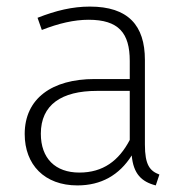

<svg xmlns="http://www.w3.org/2000/svg" viewBox="-20 -552 569 583"><path d="M420 -113V-370C420 -475 369 -532 253 -532C200 -532 150 -520 94 -498L107 -461C158 -481 205 -492 249 -492C340 -492 374 -452 374 -367V-312H267C138 -312 55 -253 55 -145C55 -52 115 11 215 11C287 11 342 -20 380 -80C385 -24 410 0 453 11L464 -22C435 -33 420 -51 420 -113ZM221 -28C148 -28 104 -71 104 -146C104 -234 167 -276 274 -276H374V-127C341 -64 293 -28 221 -28Z"/></svg>

Font: Fira Sans ExtraLight
Style: Regular
Weight: 200
Designer: bBox Type GmbH & Carrois Corporate GbR & Edenspiekermann AG
Foundry: bBox Type GmbH & Carrois Corporate GbR & Edenspiekermann AG
Version: Version 4.300;PS 004.300;hotconv 1.0.88;makeotf.lib2.5.64775